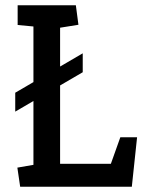

<svg xmlns="http://www.w3.org/2000/svg" viewBox="-20 -711 551 731"><path d="M38 -358 295 -508V-436L38 -286ZM56.8 0 46.1 -72.8 107.3 -83.4V-610.2L47.2 -615.8V-691H268.8L278.6 -616.7L208.8 -605.5V-87.4H402.1L438.1 -188.3H501.9L481.9 0Z"/></svg>

Font: Kreon Light
Style: Regular
Weight: 300
Designer: Julia Petretta
Foundry: Julia Petretta and Eli Heuer
Version: Version 2.002